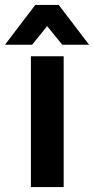

<svg xmlns="http://www.w3.org/2000/svg" viewBox="-71 -753 381 778"><path d="M167 -732.9 290 -571.8H181.2L120.1 -647L59.1 -571.8H-50.8L71.8 -732.9ZM187 -524.9V4.9H54.2V-524.9Z"/></svg>

Font: D-DIN-PRO ExtraBold
Style: Bold
Weight: 800
Designer: Charles Nix
Foundry: CyberFei
Version: Version 1.000;hotconv 1.0.109;makeotfexe 2.5.65596